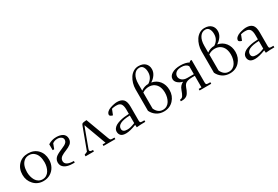

<svg xmlns="http://www.w3.org/2000/svg" viewBox="61 -1754 4003 2769"><g transform="rotate(-30 2062.5 -369.5)"><path d="M41 -223.1Q41 -323.2 102.3 -387.7Q163.6 -452.1 262.2 -452.1Q361.8 -452.1 422.9 -388.2Q483.9 -324.2 483.9 -223.1Q483.9 -160.2 456.5 -107.9Q429.2 -55.7 378.2 -24.4Q327.1 6.8 262.2 6.8Q166 6.8 103.5 -60.3Q41 -127.4 41 -223.1ZM117.2 -223.1Q117.2 -185.1 126.2 -149.9Q135.3 -114.7 152.3 -85.7Q169.4 -56.6 198 -39.3Q226.6 -22 262.2 -22Q298.3 -22 326.9 -39.3Q355.5 -56.6 372.8 -85.7Q390.1 -114.7 399.2 -149.9Q408.2 -185.1 408.2 -223.1Q408.2 -278.8 393.1 -323Q377.9 -367.2 344.2 -395Q310.5 -422.9 262.2 -422.9Q214.4 -422.9 180.9 -395Q147.5 -367.2 132.3 -323Q117.2 -278.8 117.2 -223.1Z M569.8 -122.1Q569.8 -151.9 583.7 -175.8Q597.7 -199.7 620.1 -214.8Q642.6 -230 669.4 -242.7Q696.3 -255.4 723.1 -266.6Q750 -277.8 772.5 -289.8Q794.9 -301.8 808.8 -318.8Q822.8 -335.9 822.8 -357.9Q822.8 -387.7 797.4 -405.3Q772 -422.9 734.9 -422.9Q687 -422.9 652.8 -396L622.1 -314H596.2V-412.1Q656.7 -452.1 734.9 -452.1Q765.1 -452.1 790.8 -446Q816.4 -439.9 837.6 -427.5Q858.9 -415 870.8 -393.3Q882.8 -371.6 882.8 -342.8Q882.8 -316.4 872.3 -295.2Q861.8 -273.9 844.7 -260.7Q827.6 -247.6 805.9 -235.6Q784.2 -223.6 761.5 -215.3Q738.8 -207 717 -196.3Q695.3 -185.5 678.2 -174.3Q661.1 -163.1 650.6 -145.5Q640.1 -127.9 640.1 -106Q640.1 -66.4 677.5 -46.1Q714.8 -25.9 783.2 -25.9V0H751Q666 0 617.9 -31.7Q569.8 -63.5 569.8 -122.1Z M962.9 0V-25.9L1012.7 -46.9L1143.1 -397.9Q1152.8 -424.3 1160.6 -431.6Q1168.5 -439 1194.8 -441.9L1234.9 -445.8L1376 -65.9Q1385.3 -41 1393.3 -33.4Q1401.4 -25.9 1424.8 -25.9H1459V0H1261.7V-25.9H1310.1L1173.8 -396Q1170.4 -390.6 1164.1 -374L1050.8 -66.9Q1047.9 -58.1 1047.9 -49.8Q1047.9 -25.9 1089.8 -25.9H1102.1V0Z M1528.3 -81.1Q1528.3 -109.9 1545.4 -133.1Q1562.5 -156.2 1590.1 -171.1Q1617.7 -186 1655.3 -196.5Q1692.9 -207 1730.7 -211.7Q1768.6 -216.3 1809.6 -217.8V-290Q1809.6 -322.3 1804 -345.2Q1798.3 -368.2 1789.6 -381.1Q1780.8 -394 1766.4 -401.6Q1752 -409.2 1738.3 -411.1Q1724.6 -413.1 1705.6 -413.1Q1672.4 -413.1 1635.7 -402.8L1600.6 -314Q1581.5 -317.9 1566.7 -327.4Q1551.8 -336.9 1551.8 -348.1Q1551.8 -375.5 1575.2 -397Q1598.6 -418.5 1632.1 -429.7Q1665.5 -440.9 1695.3 -446.5Q1725.1 -452.1 1745.6 -452.1Q1815.4 -452.1 1849.4 -416.5Q1883.3 -380.9 1883.3 -294.9V-65.9Q1883.3 -41 1890.4 -33.4Q1897.5 -25.9 1922.4 -25.9H1957.5V0Q1882.3 0 1812.5 6.8L1809.6 -21V-35.2Q1702.6 6.8 1635.7 6.8Q1577.1 6.8 1552.7 -18.1Q1528.3 -43 1528.3 -81.1ZM1600.6 -88.9Q1600.6 -61 1619.4 -46.6Q1638.2 -32.2 1679.7 -32.2Q1707 -32.2 1734.6 -38.8Q1762.2 -45.4 1809.6 -64V-190.9Q1600.6 -185.1 1600.6 -88.9Z M2070.3 -118.2V-476.1Q2070.3 -525.9 2084.5 -574Q2098.6 -622.1 2123.5 -660.4Q2148.4 -698.7 2187 -722.4Q2225.6 -746.1 2271 -746.1Q2342.8 -746.1 2381.8 -709.2Q2420.9 -672.4 2420.9 -611.8Q2420.9 -562 2390.6 -518.6Q2360.4 -475.1 2314.9 -448.2Q2395.5 -433.1 2442.9 -372.3Q2490.2 -311.5 2490.2 -223.1Q2490.2 -126.5 2428.2 -59.8Q2366.2 6.8 2268.1 6.8Q2200.7 6.8 2149.2 -27.1Q2097.7 -61 2070.3 -118.2ZM2144 -113.8Q2161.6 -71.8 2192.9 -46.9Q2224.1 -22 2268.1 -22Q2304.7 -22 2333.3 -39.3Q2361.8 -56.6 2379.2 -85.7Q2396.5 -114.7 2405.3 -149.7Q2414.1 -184.6 2414.1 -223.1Q2414.1 -276.9 2397 -319.1Q2379.9 -361.3 2342.5 -387.2Q2305.2 -413.1 2252 -413.1Q2194.3 -413.1 2144 -379.9ZM2144 -411.1Q2199.2 -452.1 2268.1 -452.1Q2303.7 -472.7 2327.9 -510.5Q2352.1 -548.3 2352.1 -602.1Q2352.1 -652.8 2332.3 -686Q2312.5 -719.2 2271 -719.2Q2213.9 -719.2 2179 -667Q2144 -614.7 2144 -522.9Z M2549.8 0V-25.9Q2582.5 -25.9 2600.3 -51Q2618.2 -76.2 2640.6 -141.1Q2661.1 -201.2 2718.8 -228Q2666.5 -241.7 2635.7 -270.8Q2605 -299.8 2605 -335.9Q2605 -386.7 2658.9 -419.4Q2712.9 -452.1 2799.8 -452.1Q2884.8 -452.1 2940.9 -420.9L2956.1 -439H2981.9V-65.9Q2981.9 -41 2989 -33.4Q2996.1 -25.9 3021 -25.9H3055.7V0H2861.8V-25.9H2907.7V-217.8H2862.8Q2815.9 -217.8 2786.9 -208.5Q2757.8 -199.2 2742.4 -182.1Q2727.1 -165 2715.8 -134.8Q2706.1 -107.9 2699.7 -92.8Q2693.4 -77.6 2681.2 -57.4Q2668.9 -37.1 2656 -26.4Q2643.1 -15.6 2622.6 -7.8Q2602.1 0 2576.7 0ZM2680.7 -335.9Q2680.7 -299.8 2711.7 -272.5Q2742.7 -245.1 2799.8 -245.1H2907.7V-378.9Q2878.4 -424.8 2799.8 -424.8Q2741.7 -424.8 2711.2 -399.4Q2680.7 -374 2680.7 -335.9Z M3168.9 -118.2V-476.1Q3168.9 -525.9 3183.1 -574Q3197.3 -622.1 3222.2 -660.4Q3247.1 -698.7 3285.6 -722.4Q3324.2 -746.1 3369.6 -746.1Q3441.4 -746.1 3480.5 -709.2Q3519.5 -672.4 3519.5 -611.8Q3519.5 -562 3489.3 -518.6Q3459 -475.1 3413.6 -448.2Q3494.1 -433.1 3541.5 -372.3Q3588.9 -311.5 3588.9 -223.1Q3588.9 -126.5 3526.9 -59.8Q3464.8 6.8 3366.7 6.8Q3299.3 6.8 3247.8 -27.1Q3196.3 -61 3168.9 -118.2ZM3242.7 -113.8Q3260.3 -71.8 3291.5 -46.9Q3322.8 -22 3366.7 -22Q3403.3 -22 3431.9 -39.3Q3460.4 -56.6 3477.8 -85.7Q3495.1 -114.7 3503.9 -149.7Q3512.7 -184.6 3512.7 -223.1Q3512.7 -276.9 3495.6 -319.1Q3478.5 -361.3 3441.2 -387.2Q3403.8 -413.1 3350.6 -413.1Q3293 -413.1 3242.7 -379.9ZM3242.7 -411.1Q3297.9 -452.1 3366.7 -452.1Q3402.3 -472.7 3426.5 -510.5Q3450.7 -548.3 3450.7 -602.1Q3450.7 -652.8 3430.9 -686Q3411.1 -719.2 3369.6 -719.2Q3312.5 -719.2 3277.6 -667Q3242.7 -614.7 3242.7 -522.9Z M3677.2 -81.1Q3677.2 -109.9 3694.3 -133.1Q3711.4 -156.2 3739 -171.1Q3766.6 -186 3804.2 -196.5Q3841.8 -207 3879.6 -211.7Q3917.5 -216.3 3958.5 -217.8V-290Q3958.5 -322.3 3952.9 -345.2Q3947.3 -368.2 3938.5 -381.1Q3929.7 -394 3915.3 -401.6Q3900.9 -409.2 3887.2 -411.1Q3873.5 -413.1 3854.5 -413.1Q3821.3 -413.1 3784.7 -402.8L3749.5 -314Q3730.5 -317.9 3715.6 -327.4Q3700.7 -336.9 3700.7 -348.1Q3700.7 -375.5 3724.1 -397Q3747.6 -418.5 3781 -429.7Q3814.5 -440.9 3844.2 -446.5Q3874 -452.1 3894.5 -452.1Q3964.4 -452.1 3998.3 -416.5Q4032.2 -380.9 4032.2 -294.9V-65.9Q4032.2 -41 4039.3 -33.4Q4046.4 -25.9 4071.3 -25.9H4106.4V0Q4031.2 0 3961.4 6.8L3958.5 -21V-35.2Q3851.6 6.8 3784.7 6.8Q3726.1 6.8 3701.7 -18.1Q3677.2 -43 3677.2 -81.1ZM3749.5 -88.9Q3749.5 -61 3768.3 -46.6Q3787.1 -32.2 3828.6 -32.2Q3856 -32.2 3883.5 -38.8Q3911.1 -45.4 3958.5 -64V-190.9Q3749.5 -185.1 3749.5 -88.9Z"/></g></svg>

Font: Dihjauti S
Style: Regular
Weight: 400
Designer: T. Christopher White
Version: Version 3.0.0